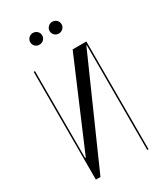

<svg xmlns="http://www.w3.org/2000/svg" viewBox="-163 -698 652 764"><g transform="rotate(-30 163.0 -315.5)"><path d="M92 -604C92 -589 104 -577 119 -577C135 -577 147 -589 147 -604C147 -619 135 -631 119 -631C105 -631 92 -619 92 -604ZM181 -604C181 -589 193 -577 208 -577C224 -577 236 -589 236 -604C236 -619 224 -631 208 -631C194 -631 181 -619 181 -604ZM224 -495 54 -96H51V-495H45V0H66L279 -481H281V0H287V-495Z"/></g></svg>

Font: Moniqa Display
Style: Regular
Weight: 400
Designer: Rajesh Rajput
Foundry: Rajesh Rajput
Version: Version 1.000